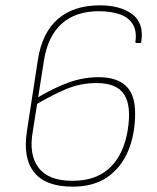

<svg xmlns="http://www.w3.org/2000/svg" viewBox="-20 -687 587 719"><path d="M354 -667Q430 -667 475 -634Q520 -601 509 -530Q509 -526 505 -526H490Q487 -526 487 -530Q493 -572 476.5 -597.5Q460 -623 427 -634Q394 -645 350 -645Q264 -645 212 -599Q160 -553 145 -463L123 -323Q182 -358 237 -378Q292 -398 349 -398Q417 -398 451.5 -365.5Q486 -333 486 -263Q486 -184 460 -122Q434 -60 382.5 -24Q331 12 252 12Q151 12 108 -41.5Q65 -95 81 -197L122 -464Q138 -565 197 -616Q256 -667 354 -667ZM341 -376Q281 -376 227 -353Q173 -330 119 -298L103 -196Q87 -109 124 -59.5Q161 -10 250 -10Q311 -10 352.5 -31.5Q394 -53 420 -93.5Q446 -134 457 -192L458 -198Q473 -289 445.5 -332.5Q418 -376 341 -376Z"/></svg>

Font: Sofia Sans Thin
Style: Italic
Weight: 250
Italic angle: -9°
Version: Version 4.100-B